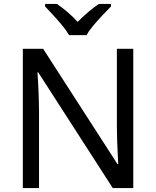

<svg xmlns="http://www.w3.org/2000/svg" viewBox="-20 -964 800 984"><path d="M663 0H558L176 -593H172Q174 -570 175.5 -538.5Q177 -507 178.5 -471.5Q180 -436 180 -399V0H97V-714H201L582 -123H586Q585 -139 583.5 -171Q582 -203 580.5 -241Q579 -279 579 -311V-714H663ZM334 -784Q321 -807 299 -833.5Q277 -860 253 -886Q229 -912 211 -931V-944H271Q297 -927 325 -903Q353 -879 378 -852Q405 -879 433 -903Q461 -927 487 -944H549V-931Q530 -912 505.5 -886Q481 -860 458.5 -833.5Q436 -807 424 -784Z"/></svg>

Font: Noto Sans Telugu
Style: Regular
Weight: 400
Designer: Jelle Bosma - Monotype Design Team
Foundry: Monotype Imaging Inc.
Version: Version 2.003